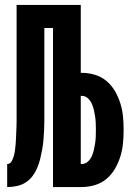

<svg xmlns="http://www.w3.org/2000/svg" viewBox="-20 -755 540 775"><path d="M194 0V-642H159V-307Q159 -288 159 -268.5Q159 -249 158 -229.5Q157 -210 155.5 -191Q154 -172 150.5 -152.5Q147 -133 142.5 -114.5Q138 -96 130.5 -78Q123 -60 111.5 -44.5Q100 -29 83.5 -18.5Q67 -8 48 -4Q29 0 9 0V-93Q21 -93 27 -104Q33 -115 36 -126Q39 -137 40.5 -148.5Q42 -160 43 -171.5Q44 -183 44.5 -195Q45 -207 45.5 -218.5Q46 -230 46.5 -241.5Q47 -253 47 -264.5Q47 -276 47 -287.5Q47 -299 47 -311V-735H306V-461H310Q337 -461 363.5 -453Q390 -445 410.5 -427.5Q431 -410 444.5 -386.5Q458 -363 466 -337Q474 -311 476.5 -284.5Q479 -258 479 -231Q479 -204 476.5 -177Q474 -150 466 -124Q458 -98 444.5 -74.5Q431 -51 410.5 -33.5Q390 -16 363.5 -8Q337 0 310 0ZM306 -93H310Q324 -93 334.5 -102.5Q345 -112 350.5 -124.5Q356 -137 359 -150Q362 -163 364 -176.5Q366 -190 366.5 -203.5Q367 -217 367 -231Q367 -244 366.5 -257.5Q366 -271 364 -284.5Q362 -298 359 -311Q356 -324 350.5 -336.5Q345 -349 334.5 -358.5Q324 -368 310 -368H306Z"/></svg>

Font: Iosevka Term Curly Heavy
Style: Regular
Weight: 900
Designer: Belleve Invis
Foundry: Belleve Invis
Version: Version 32.3.0